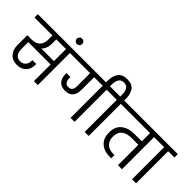

<svg xmlns="http://www.w3.org/2000/svg" viewBox="17 -1909 2832 2832"><g transform="rotate(45 1433.0 -493.5)"><path d="M846 -740C846 -740 -27 -740 -27 -740C-27 -740 -27 -670 -27 -670C-27 -670 347 -670 347 -670C347 -670 347 -579 347 -579C347 -579 347 -579 347 -579C347 -527 332 -486 303 -456C274 -426 231 -411 175 -411C175 -411 83 -411 83 -411C83 -411 83 -207 83 -207C83 -207 83 -207 83 -207C83 -142 100 -90 135 -51C169 -11 218 9 282 9C282 9 282 9 282 9C342 9 390 -9 425 -45C460 -80 477 -128 477 -188C477 -188 477 -188 477 -188C477 -194 477 -199 476 -204C476 -204 396 -204 396 -204C396 -204 396 -192 396 -192C396 -192 396 -192 396 -192C396 -153 386 -122 365 -99C344 -75 316 -63 281 -63C281 -63 281 -63 281 -63C242 -63 213 -76 194 -101C175 -126 165 -160 165 -203C165 -203 165 -349 165 -349C165 -349 631 -349 631 -349C631 -349 631 0 631 0C631 0 713 0 713 0C713 0 713 -670 713 -670C713 -670 846 -670 846 -670C846 -670 846 -740 846 -740ZM631 -418C631 -418 368 -418 368 -418C368 -418 368 -418 368 -418C387 -436 402 -459 413 -486C424 -513 429 -544 429 -579C429 -579 429 -670 429 -670C429 -670 631 -670 631 -670C631 -670 631 -418 631 -418Z M748 -891C748 -891 748 -891 748 -891C748 -906 743 -920 732 -931C721 -942 707 -947 692 -947C692 -947 692 -947 692 -947C676 -947 663 -942 652 -931C641 -920 635 -906 635 -891C635 -891 635 -891 635 -891C635 -876 641 -863 652 -852C663 -841 676 -835 692 -835C692 -835 692 -835 692 -835C707 -835 721 -841 732 -852C743 -863 748 -876 748 -891Z M812 -740C812 -740 812 -670 812 -670C812 -670 1134 -670 1134 -670C1134 -670 1134 -397 1134 -397C1134 -397 1134 -397 1134 -397C1134 -368 1128 -344 1116 -325C1103 -306 1082 -296 1051 -296C1051 -296 1051 -296 1051 -296C1022 -296 1002 -306 989 -325C976 -344 969 -367 969 -394C969 -394 969 -425 969 -425C969 -425 887 -425 887 -425C887 -425 887 -395 887 -395C887 -395 887 -395 887 -395C887 -343 901 -302 930 -271C959 -240 1000 -224 1054 -224C1054 -224 1054 -224 1054 -224C1109 -224 1151 -240 1178 -273C1205 -306 1218 -348 1218 -400C1218 -400 1218 -670 1218 -670C1218 -670 1396 -670 1396 -670C1396 -670 1396 0 1396 0C1396 0 1479 0 1479 0C1479 0 1479 -670 1479 -670C1479 -670 1611 -670 1611 -670C1611 -670 1611 -740 1611 -740C1611 -740 812 -740 812 -740Z M1774 -740C1774 -740 1774 -778 1774 -778C1774 -778 1774 -778 1774 -778C1774 -845 1759 -898 1730 -937C1701 -976 1653 -996 1586 -996C1586 -996 1586 -996 1586 -996C1520 -996 1472 -976 1442 -937C1411 -897 1396 -844 1396 -778C1396 -778 1396 -720 1396 -720C1396 -720 1478 -720 1478 -720C1478 -720 1478 -782 1478 -782C1478 -782 1478 -782 1478 -782C1478 -823 1486 -858 1503 -885C1519 -912 1547 -926 1586 -926C1586 -926 1586 -926 1586 -926C1625 -926 1652 -912 1668 -885C1684 -858 1692 -823 1692 -782C1692 -782 1692 -740 1692 -740C1692 -740 1558 -740 1558 -740C1558 -740 1558 -670 1558 -670C1558 -670 1690 -670 1690 -670C1690 -670 1690 0 1690 0C1690 0 1774 0 1774 0C1774 0 1774 -670 1774 -670C1774 -670 1905 -670 1905 -670C1905 -670 1905 -740 1905 -740C1905 -740 1774 -740 1774 -740Z M2600 -740C2600 -740 1852 -740 1852 -740C1852 -740 1852 -670 1852 -670C1852 -670 2384 -670 2384 -670C2384 -670 2384 -498 2384 -498C2384 -498 2234 -498 2234 -498C2234 -498 2234 -498 2234 -498C2147 -498 2078 -477 2027 -436C1975 -395 1949 -332 1949 -249C1949 -249 1949 -249 1949 -249C1949 -169 1973 -108 2020 -66C2067 -23 2130 -2 2209 -2C2209 -2 2242 -2 2242 -2C2242 -2 2242 -69 2242 -69C2242 -69 2220 -69 2220 -69C2220 -69 2220 -69 2220 -69C2159 -69 2113 -85 2081 -116C2049 -147 2033 -191 2033 -248C2033 -248 2033 -248 2033 -248C2033 -307 2051 -351 2088 -381C2124 -411 2174 -426 2238 -426C2238 -426 2384 -426 2384 -426C2384 -426 2384 0 2384 0C2384 0 2468 0 2468 0C2468 0 2468 -670 2468 -670C2468 -670 2600 -670 2600 -670C2600 -670 2600 -740 2600 -740Z M2762 0C2762 0 2762 -670 2762 -670C2762 -670 2893 -670 2893 -670C2893 -670 2893 -740 2893 -740C2893 -740 2546 -740 2546 -740C2546 -740 2546 -670 2546 -670C2546 -670 2678 -670 2678 -670C2678 -670 2678 0 2678 0C2678 0 2762 0 2762 0Z"/></g></svg>

Font: Girnar Poppins
Style: Regular
Weight: 500
Designer: Ninad Kale (Devanagari), Jonny Pinhorn (Latin)
Foundry: Indian Type Foundry
Version: ""